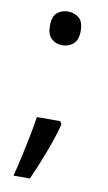

<svg xmlns="http://www.w3.org/2000/svg" viewBox="-80 -591 428 762"><g transform="rotate(10 134.0 -210.5)"><path d="M70 -482Q70 -520 88 -535Q106 -550 131 -550Q157 -550 175.5 -535Q194 -520 194 -482Q194 -446 175.5 -430Q157 -414 131 -414Q106 -414 88 -430Q70 -446 70 -482ZM183 -105Q170 -53 145.5 11.5Q121 76 97 129H31Q41 91 50.5 47.5Q60 4 68.5 -38.5Q77 -81 82 -116H176Z"/></g></svg>

Font: Noto Sans Ogham
Style: Regular
Weight: 400
Designer: Monotype Design Team
Foundry: Monotype Imaging Inc.
Version: Version 2.001; ttfautohint (v1.8.4.7-5d5b)